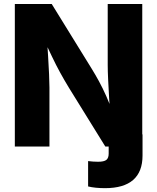

<svg xmlns="http://www.w3.org/2000/svg" viewBox="-20 -748 802 980"><path d="M429.7 203.6V74.2Q442.4 75.7 455.1 76.7Q467.8 77.6 480.5 77.6Q511.2 77.6 522.9 68.1Q534.7 58.6 534.7 36.1V-62H707.5V45.9Q707.5 128.9 659.4 170.7Q611.3 212.4 516.1 212.4Q491.7 212.4 469.5 210.2Q447.3 208 429.7 203.6ZM55.7 0V-727.5H244.1L447.3 -398.4Q466.3 -367.7 485.1 -333.3Q503.9 -298.8 522.5 -257.1Q541 -215.3 559.6 -163.1L543 -157.7Q540 -197.3 537.1 -245.8Q534.2 -294.4 532 -340.3Q529.8 -386.2 529.8 -417V-727.5H706.1V0H517.6L331.1 -301.3Q307.1 -340.8 286.9 -377.7Q266.6 -414.6 245.8 -458.3Q225.1 -502 197.8 -559.1L219.2 -561Q222.7 -508.8 225.6 -459.2Q228.5 -409.7 230.5 -368.9Q232.4 -328.1 232.4 -301.8V0Z"/></svg>

Font: Inter 16pt ExtraBold
Style: Regular
Weight: 800
Version: Version 4.001;git-66647c0bb